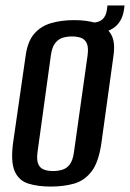

<svg xmlns="http://www.w3.org/2000/svg" viewBox="-20 -674 478 706"><path d="M166 12Q119 12 84 1Q49 -10 34 -44.5Q19 -79 28 -148L74 -467Q81 -521 105.5 -549.5Q130 -578 168 -589Q206 -600 253 -600Q301 -600 336 -588.5Q371 -577 388 -548.5Q405 -520 397 -467L353 -149Q343 -78 317 -44Q291 -10 253 1Q215 12 166 12ZM175 -45Q193 -45 209.5 -50Q226 -55 237 -70Q248 -85 252 -115L302 -470Q306 -500 299 -515Q292 -530 277.5 -535Q263 -540 245 -540Q226 -540 210 -535Q194 -530 182.5 -515Q171 -500 167 -470L118 -115Q114 -85 121 -70Q128 -55 142.5 -50Q157 -45 175 -45ZM301 -548 305 -591H320Q366 -591 373 -637L375 -654H438L436 -639Q429 -591 395 -569.5Q361 -548 301 -548Z"/></svg>

Font: Alumni Sans Thin SemiBold
Style: Italic
Weight: 600
Italic angle: -8°
Version: Version 1.016